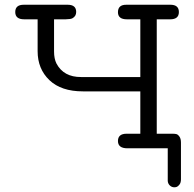

<svg xmlns="http://www.w3.org/2000/svg" viewBox="-20 -631 827 817"><path d="M81.1 -610.8H268.1Q304.2 -610.8 304.2 -580.1Q304.2 -562 288.1 -553.2Q281.2 -549.3 259.8 -548.8H210V-412.1Q210 -381.3 220.2 -360.8Q251 -302.7 325.2 -303.2H577.1V-548.8H520Q481.9 -548.8 481.9 -579.1Q481.9 -611.3 518.1 -610.8H705.1Q741.2 -610.8 741.2 -579.8Q741.2 -548.8 704.1 -548.8H647V-62H713.9Q723.6 -62 730.2 -60.5Q736.8 -59.1 743.4 -50Q750 -41 750 -23.9V131.8Q750 146 743.9 154.1Q737.8 162.1 732.4 164.1Q727.1 166 722.2 166Q710.9 166 702.9 158.4Q694.8 150.9 693.8 139.2V0H522Q481.9 0 481.9 -31Q481.9 -62 519 -62H577.1V-242.2H333Q240.2 -242.2 190.2 -290Q140.1 -337.9 140.1 -413.1V-548.8H83Q44.9 -548.8 44.9 -579.8Q44.9 -610.8 81.1 -610.8Z"/></svg>

Font: CMU Typewriter Text Variable Width
Style: Medium
Weight: 500
Version: Version 0.7.0